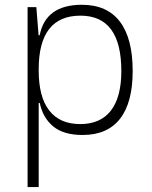

<svg xmlns="http://www.w3.org/2000/svg" viewBox="-20 -547 626 792"><path d="M93.8 224.6V-517.6H129.9L139.2 -401.4H143.6Q168 -527.3 317.9 -527.3Q421.4 -527.3 474.4 -458Q527.3 -388.7 527.3 -253.9Q527.3 -124 475.1 -57.1Q422.9 9.8 320.8 9.8Q242.2 9.8 199.5 -25.6Q156.7 -61 144 -122.1H139.6V224.6ZM139.6 -255.9Q139.6 -147 183.1 -91.1Q226.6 -35.2 311 -35.2Q394.5 -35.2 437.5 -90.8Q480.5 -146.5 480.5 -253.9Q480.5 -482.4 312 -482.4Q139.6 -482.4 139.6 -261.2Z"/></svg>

Font: Cascadia Code ExtraLight
Style: Regular
Weight: 200
Monospace: yes
Designer: Aaron Bell
Foundry: Saja Typeworks
Version: Version 2407.024; ttfautohint (v1.8.4)